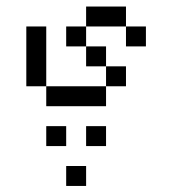

<svg xmlns="http://www.w3.org/2000/svg" viewBox="-20 -458 540 602"><path d="M375 -375H250V-437.5H375ZM62.5 -375H125V-187.5H62.5ZM125 -62.5H187.5V0H125ZM125 -187.5H312.5V-125H125ZM187.5 62.5H250V125H187.5ZM187.5 -375H250V-312.5H187.5ZM250 -62.5H312.5V0H250ZM250 -312.5H312.5V-250H250ZM312.5 -250H375V-187.5H312.5ZM375 -375H437.5V-312.5H375Z"/></svg>

Font: 寒蝉点阵体 16px
Style: Regular
Weight: 400
Designer: Designed by Warren2060
Foundry: ChillType
Version: Version 1.000